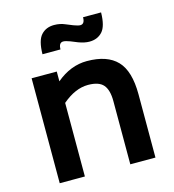

<svg xmlns="http://www.w3.org/2000/svg" viewBox="-116 -891 897 988"><g transform="rotate(-15 332.5 -397.0)"><path d="M80 0ZM590 -337V0H456V-337Q456 -396 432.5 -423.5Q409 -451 351 -451Q283 -451 214 -392V0H80V-559H214V-507Q290 -571 377 -571Q485 -571 537.5 -516Q590 -461 590 -337ZM262 -794Q294 -794 321 -782L358 -767Q382 -758 393 -758Q417 -758 417 -794H513Q512 -721 486 -692.5Q460 -664 417 -664Q391 -664 359 -676L322 -691Q298 -700 286 -700Q262 -700 262 -664H166Q167 -737 193 -765.5Q219 -794 262 -794Z"/></g></svg>

Font: Biryani
Style: Bold
Weight: 700
Designer: Dan Reynolds and Mathieu Reguer
Foundry: Dan Reynolds and Mathieu Reguer
Version: Version 1.004; ttfautohint (v1.1) -l 5 -r 5 -G 72 -x 0 -D la